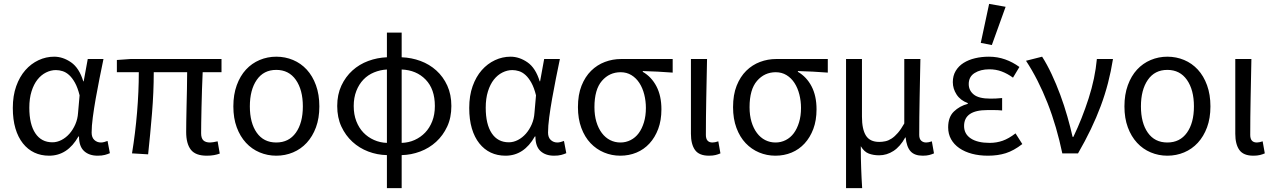

<svg xmlns="http://www.w3.org/2000/svg" viewBox="-20 -790 6563 989"><path d="M233 12Q191 12 157 -4Q123 -20 98 -51.5Q73 -83 59.5 -128.5Q46 -174 46 -234Q46 -297 63.5 -346Q81 -395 110.5 -428.5Q140 -462 178.5 -480Q217 -498 259 -498Q304 -498 346 -469Q388 -440 409 -371H411L432 -486H513Q503 -438 492.5 -385.5Q482 -333 473 -282Q464 -231 458 -185.5Q452 -140 452 -107Q452 -82 466 -69Q480 -56 500 -56Q508 -56 517 -58.5Q526 -61 534 -64L546 -1Q535 4 520 8Q505 12 483 12Q439 12 413 -12Q387 -36 387 -87H384Q328 12 233 12ZM250 -57Q274 -57 297 -69Q320 -81 338 -101.5Q356 -122 368 -149.5Q380 -177 382 -208L390 -299Q380 -339 366 -364Q352 -389 336 -403.5Q320 -418 302.5 -423.5Q285 -429 268 -429Q242 -429 217 -416.5Q192 -404 173 -380Q154 -356 142.5 -319.5Q131 -283 131 -235Q131 -150 162 -103.5Q193 -57 250 -57Z M1045 12Q987 12 963 -19Q939 -50 939 -110Q939 -129 939.5 -164.5Q940 -200 941 -243Q942 -286 943 -332Q944 -378 944 -418H772Q772 -315 763 -206.5Q754 -98 743 5L660 0Q677 -103 686 -211Q695 -319 695 -418H582V-481L652 -486H1121V-418H1024Q1022 -377 1020.5 -329.5Q1019 -282 1018 -237.5Q1017 -193 1016.5 -157.5Q1016 -122 1016 -104Q1016 -78 1027.5 -67Q1039 -56 1062 -56Q1074 -56 1101 -62L1112 1Q1099 6 1082.5 9Q1066 12 1045 12Z M1403 12Q1358 12 1317.5 -5Q1277 -22 1247 -54.5Q1217 -87 1199.5 -134Q1182 -181 1182 -242Q1182 -303 1199.5 -351Q1217 -399 1247 -431.5Q1277 -464 1317.5 -481Q1358 -498 1403 -498Q1449 -498 1489.5 -481Q1530 -464 1560 -431.5Q1590 -399 1607.5 -351Q1625 -303 1625 -242Q1625 -181 1607.5 -134Q1590 -87 1560 -54.5Q1530 -22 1489.5 -5Q1449 12 1403 12ZM1403 -56Q1468 -56 1504 -106.5Q1540 -157 1540 -242Q1540 -327 1504 -378.5Q1468 -430 1403 -430Q1338 -430 1302.5 -378.5Q1267 -327 1267 -242Q1267 -157 1302.5 -106.5Q1338 -56 1403 -56Z M1802 -244Q1802 -200 1815.5 -165.5Q1829 -131 1852 -107Q1875 -83 1906.5 -69Q1938 -55 1973 -54V-432Q1938 -430 1906.5 -417Q1875 -404 1852 -380Q1829 -356 1815.5 -321.5Q1802 -287 1802 -244ZM2220 -244Q2220 -331 2172.5 -380Q2125 -429 2049 -432V-54Q2085 -55 2116 -69Q2147 -83 2170 -107Q2193 -131 2206.5 -165.5Q2220 -200 2220 -244ZM1973 179V9Q1923 8 1877 -9.5Q1831 -27 1795.5 -59.5Q1760 -92 1738.5 -138Q1717 -184 1717 -244Q1717 -303 1738.5 -349Q1760 -395 1795.5 -427Q1831 -459 1877 -476Q1923 -493 1973 -495V-622H2049V-495Q2100 -493 2146 -476Q2192 -459 2227.5 -427Q2263 -395 2284 -349Q2305 -303 2305 -244Q2305 -184 2283.5 -138Q2262 -92 2226.5 -59.5Q2191 -27 2144.5 -9.5Q2098 8 2049 9V179Z M2584 12Q2542 12 2508 -4Q2474 -20 2449 -51.5Q2424 -83 2410.5 -128.5Q2397 -174 2397 -234Q2397 -297 2414.5 -346Q2432 -395 2461.5 -428.5Q2491 -462 2529.5 -480Q2568 -498 2610 -498Q2655 -498 2697 -469Q2739 -440 2760 -371H2762L2783 -486H2864Q2854 -438 2843.5 -385.5Q2833 -333 2824 -282Q2815 -231 2809 -185.5Q2803 -140 2803 -107Q2803 -82 2817 -69Q2831 -56 2851 -56Q2859 -56 2868 -58.5Q2877 -61 2885 -64L2897 -1Q2886 4 2871 8Q2856 12 2834 12Q2790 12 2764 -12Q2738 -36 2738 -87H2735Q2679 12 2584 12ZM2601 -57Q2625 -57 2648 -69Q2671 -81 2689 -101.5Q2707 -122 2719 -149.5Q2731 -177 2733 -208L2741 -299Q2731 -339 2717 -364Q2703 -389 2687 -403.5Q2671 -418 2653.5 -423.5Q2636 -429 2619 -429Q2593 -429 2568 -416.5Q2543 -404 2524 -380Q2505 -356 2493.5 -319.5Q2482 -283 2482 -235Q2482 -150 2513 -103.5Q2544 -57 2601 -57Z M3175 12Q3131 12 3091.5 -4.5Q3052 -21 3022 -52.5Q2992 -84 2974.5 -131Q2957 -178 2957 -238Q2957 -302 2975.5 -348.5Q2994 -395 3025 -425.5Q3056 -456 3096 -471Q3136 -486 3179 -486H3445V-416Q3403 -419 3368 -421Q3333 -423 3291 -424V-420Q3336 -394 3361.5 -345Q3387 -296 3387 -227Q3387 -170 3370.5 -126Q3354 -82 3325.5 -51Q3297 -20 3258.5 -4Q3220 12 3175 12ZM3176 -56Q3204 -56 3228.5 -68.5Q3253 -81 3270 -104Q3287 -127 3297 -160Q3307 -193 3307 -234Q3307 -270 3298.5 -303.5Q3290 -337 3273.5 -362.5Q3257 -388 3232.5 -403Q3208 -418 3177 -418Q3119 -418 3080.5 -373.5Q3042 -329 3042 -238Q3042 -196 3052 -162.5Q3062 -129 3080 -105Q3098 -81 3122.5 -68.5Q3147 -56 3176 -56Z M3632 12Q3581 12 3560 -17.5Q3539 -47 3539 -101V-486H3622Q3620 -387 3618 -285Q3616 -183 3616 -95Q3616 -56 3650 -56Q3662 -56 3680 -62L3691 0Q3680 5 3666 8.5Q3652 12 3632 12Z M3974 12Q3930 12 3890.5 -4.5Q3851 -21 3821 -52.5Q3791 -84 3773.5 -131Q3756 -178 3756 -238Q3756 -302 3774.5 -348.5Q3793 -395 3824 -425.5Q3855 -456 3895 -471Q3935 -486 3978 -486H4244V-416Q4202 -419 4167 -421Q4132 -423 4090 -424V-420Q4135 -394 4160.5 -345Q4186 -296 4186 -227Q4186 -170 4169.5 -126Q4153 -82 4124.5 -51Q4096 -20 4057.5 -4Q4019 12 3974 12ZM3975 -56Q4003 -56 4027.5 -68.5Q4052 -81 4069 -104Q4086 -127 4096 -160Q4106 -193 4106 -234Q4106 -270 4097.5 -303.5Q4089 -337 4072.5 -362.5Q4056 -388 4031.5 -403Q4007 -418 3976 -418Q3918 -418 3879.5 -373.5Q3841 -329 3841 -238Q3841 -196 3851 -162.5Q3861 -129 3879 -105Q3897 -81 3921.5 -68.5Q3946 -56 3975 -56Z M4338 179V-486H4420V-189Q4420 -124 4440.5 -91.5Q4461 -59 4509 -59Q4525 -59 4541 -62.5Q4557 -66 4573 -76.5Q4589 -87 4605 -105.5Q4621 -124 4638 -154V-486H4721Q4719 -387 4717 -285Q4715 -183 4715 -95Q4715 -75 4725 -65.5Q4735 -56 4751 -56Q4763 -56 4780 -62L4791 0Q4780 5 4766.5 8.5Q4753 12 4733 12Q4691 12 4670.5 -10.5Q4650 -33 4645 -82H4643Q4617 -35 4582.5 -12.5Q4548 10 4508 10Q4479 10 4455 1Q4431 -8 4414 -37Q4414 -1 4414.5 26.5Q4415 54 4416 78Q4417 102 4418 126Q4419 150 4421 179Z M5069 12Q5024 12 4986.5 2Q4949 -8 4921.5 -27Q4894 -46 4879 -73Q4864 -100 4864 -134Q4864 -187 4893.5 -215.5Q4923 -244 4965 -255V-259Q4927 -273 4907.5 -303Q4888 -333 4888 -367Q4888 -400 4903 -425Q4918 -450 4943.5 -466Q4969 -482 5002.5 -490Q5036 -498 5074 -498Q5118 -498 5157.5 -484Q5197 -470 5231 -445L5198 -390Q5169 -411 5139.5 -422Q5110 -433 5076 -433Q5031 -433 5000.5 -414Q4970 -395 4970 -357Q4970 -324 4996 -303Q5022 -282 5081 -282Q5095 -282 5109 -282.5Q5123 -283 5142 -285V-221Q5120 -223 5102 -223Q5084 -223 5066 -223Q4946 -223 4946 -141Q4946 -100 4980.5 -77Q5015 -54 5078 -54Q5113 -54 5144.5 -65Q5176 -76 5211 -103L5246 -48Q5202 -14 5161 -1Q5120 12 5069 12ZM5032 -569 5075 -770 5160 -755 5089 -558Z M5452 0Q5438 -67 5419 -132.5Q5400 -198 5376 -259Q5352 -320 5324 -375Q5296 -430 5265 -477L5348 -498Q5373 -459 5397 -408Q5421 -357 5441.5 -301.5Q5462 -246 5478 -190Q5494 -134 5505 -85H5509Q5554 -179 5587.5 -283Q5621 -387 5630 -486H5713Q5703 -423 5687.5 -363Q5672 -303 5650 -244Q5628 -185 5599 -124.5Q5570 -64 5533 0Z M5993 12Q5948 12 5907.5 -5Q5867 -22 5837 -54.5Q5807 -87 5789.5 -134Q5772 -181 5772 -242Q5772 -303 5789.5 -351Q5807 -399 5837 -431.5Q5867 -464 5907.5 -481Q5948 -498 5993 -498Q6039 -498 6079.5 -481Q6120 -464 6150 -431.5Q6180 -399 6197.5 -351Q6215 -303 6215 -242Q6215 -181 6197.5 -134Q6180 -87 6150 -54.5Q6120 -22 6079.5 -5Q6039 12 5993 12ZM5993 -56Q6058 -56 6094 -106.5Q6130 -157 6130 -242Q6130 -327 6094 -378.5Q6058 -430 5993 -430Q5928 -430 5892.5 -378.5Q5857 -327 5857 -242Q5857 -157 5892.5 -106.5Q5928 -56 5993 -56Z M6436 12Q6385 12 6364 -17.5Q6343 -47 6343 -101V-486H6426Q6424 -387 6422 -285Q6420 -183 6420 -95Q6420 -56 6454 -56Q6466 -56 6484 -62L6495 0Q6484 5 6470 8.5Q6456 12 6436 12Z"/></svg>

Font: SourceSansPro
Style: Book
Weight: 400
Designer: Paul D. Hunt
Foundry: Adobe Systems Incorporated
Version: Version 2.021;PS 2.000;hotconv 1.0.86;makeotf.lib2.5.63406